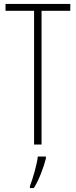

<svg xmlns="http://www.w3.org/2000/svg" viewBox="-20 -827 385 975"><path d="M191 -93V-772H337V-807H8V-772H153V-93ZM213 -22V-32H172C168 8 146 82 132 118V128H152C179 84 201 25 213 -22Z"/></svg>

Font: Noto Sans Kannada UI ExtraCondensed ExtraLight
Style: Regular
Weight: 200
Width: 2
Designer: Jelle Bosma - Monotype Design Team
Foundry: Monotype Imaging Inc.
Version: Version 2.005